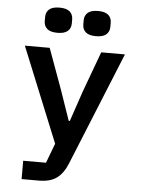

<svg xmlns="http://www.w3.org/2000/svg" viewBox="-61 -784 762 1032"><g transform="rotate(5 320.0 -268.0)"><path d="M462 -516H590L342 93Q320 148 284.5 174Q249 200 188 200H95V101H218L258 -5L50 -516H184L263 -299L320 -134H326L382 -299ZM145 -657V-679Q145 -705 162.5 -720.5Q180 -736 218 -736Q256 -736 273.5 -720.5Q291 -705 291 -679V-657Q291 -631 273.5 -615.5Q256 -600 218 -600Q180 -600 162.5 -615.5Q145 -631 145 -657ZM353 -679Q353 -705 370.5 -720.5Q388 -736 426 -736Q464 -736 481.5 -720.5Q499 -705 499 -679V-657Q499 -631 481.5 -615.5Q464 -600 426 -600Q388 -600 370.5 -615.5Q353 -631 353 -657Z"/></g></svg>

Font: Writer SemiBold
Style: Regular
Weight: 600
Monospace: yes
Designer: Mike Abbink, Paul van der Laan, Pieter van Rosmalen
Foundry: Bold Monday
Version: Version 2.001 2020